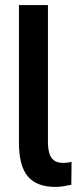

<svg xmlns="http://www.w3.org/2000/svg" viewBox="-20 -725 315 755"><path d="M198 10Q124 10 89.2 -31.5Q54.5 -73 54.5 -163.5V-705H168.5V-166.5Q168.5 -142.5 173.5 -123.8Q178.5 -105 191.8 -94.8Q205 -84.5 228 -84.5Q237 -84.5 247.2 -85.8Q257.5 -87 261.5 -89L260.5 1.5Q243.5 5 228.5 7.5Q213.5 10 198 10Z"/></svg>

Font: Nunito Sans 12pt ExtraLight Condensed
Style: Regular
Weight: 200
Width: 3
Version: Version 3.101;gftools[0.9.27]